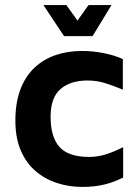

<svg xmlns="http://www.w3.org/2000/svg" viewBox="-20 -717 540 749"><path d="M301 12.2Q249 12.2 202.1 -3.1Q155.2 -18.4 118.6 -49.8Q82 -81.2 61 -130.1Q40 -179 40 -246.4Q40 -317.4 59.8 -368.8Q79.6 -420.2 115 -453.3Q150.4 -486.4 197.6 -502.3Q244.8 -518.2 299.8 -518.2Q340.8 -518.2 383.4 -510Q426 -501.8 459.2 -486.6V-367.2Q424.4 -382 390.9 -392.5Q357.4 -403 321.6 -403Q254.8 -403 216.1 -369.7Q177.4 -336.4 177.4 -261.4Q177.4 -182.4 212.2 -143.6Q247 -104.8 327.6 -104.8Q364.6 -104.8 399.3 -116.9Q434 -129 460.4 -143V-24.4Q425.4 -6.6 387.3 2.8Q349.2 12.2 301 12.2ZM229.8 -576 149.4 -697.2H239L282.2 -636.8L325.4 -697.2H415L341 -576Z"/></svg>

Font: Maven Pro VF Beta
Style: Regular
Weight: 400
Designer: Joe Prince
Foundry: Joe Prince
Version: Version 2.002